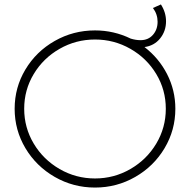

<svg xmlns="http://www.w3.org/2000/svg" viewBox="-20 -841 882 865"><path d="M770 -351Q770 -255 721.5 -173.5Q673 -92 589.5 -44Q506 4 408 4Q310 4 226.5 -44Q143 -92 94.5 -173.5Q46 -255 46 -351Q46 -447 94.5 -528Q143 -609 226.5 -656.5Q310 -704 408 -704Q493 -704 569 -667Q592 -660 613 -660Q648 -660 669 -684Q690 -708 690 -743Q690 -777 669 -805L705 -821Q728 -785 728 -745Q728 -701 701.5 -668Q675 -635 631 -629Q696 -579 733 -506.5Q770 -434 770 -351ZM408 -37Q494 -37 567.5 -79.5Q641 -122 684 -194Q727 -266 727 -351Q727 -436 684 -507.5Q641 -579 567.5 -621Q494 -663 408 -663Q322 -663 248.5 -621Q175 -579 132 -507.5Q89 -436 89 -351Q89 -266 132 -194Q175 -122 248.5 -79.5Q322 -37 408 -37Z"/></svg>

Font: Argentum Sans ExtraLight
Style: Regular
Weight: 275
Designer: Julieta Ulanovsky (Modified by Cristiano Sobral)
Foundry: Julieta Ulanovsky
Version: Version 1.000; ttfautohint (v1.5.65-e2d9)